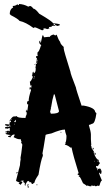

<svg xmlns="http://www.w3.org/2000/svg" viewBox="-20 -909 534 952"><path d="M243.2 -737.3H247.1L252.9 -733.4H254.9L260.7 -737.3Q269.5 -711.9 278.3 -701.2Q278.3 -691.9 295.9 -676.3V-668.5Q295.9 -659.2 329.1 -553.7Q329.1 -544.4 356.4 -475.1Q356.4 -468.3 383.8 -387.2V-385.3H395.5Q452.1 -375 452.1 -352.5Q455.6 -352.5 458 -347.2Q451.2 -295.4 436.5 -295.4Q425.3 -289.6 420.9 -289.6V-287.6Q430.7 -255.4 430.7 -241.7V-218.8Q430.7 -209 432.6 -189.9H430.7L434.6 -178.7Q432.6 -174.8 432.6 -172.9L436.5 -174.8Q436.5 -169.4 446.3 -155.8L444.3 -151.9Q457.5 -117.2 467.8 -117.2Q469.7 -113.8 469.7 -111.3V-106Q472.7 -106 475.6 -100.1Q465.8 -88.4 465.8 -85L456.1 -86.4V-85Q457.5 -71.3 467.8 -71.3Q471.2 -73.2 475.6 -73.2Q478.5 -73.2 481.4 -67.4Q479.5 -67.4 479.5 -65.4Q483.4 -64.9 483.4 -61.5V-56.2L481.4 -46.4Q475.6 -46.4 475.6 -52.2H471.7V-50.3Q471.7 -44.9 485.4 -13.7Q479.5 -13.7 473.6 10.7L469.7 12.7H467.8Q465.8 12.7 465.8 10.7Q458 14.6 454.1 14.6Q448.2 12.7 448.2 10.7L444.3 12.7H440.4Q435.5 9.3 434.6 9.3Q432.6 12.7 432.6 14.6H426.8Q421.4 14.6 415 10.7Q411.1 12.7 409.2 12.7Q409.2 10.3 391.6 -0.5Q377.9 -30.8 376 -31.2Q370.1 -31.2 370.1 -35.2H376Q376 -37.1 364.3 -44.4Q364.3 -47.4 370.1 -50.3Q342.8 -137.2 335 -176.8Q333 -176.8 333 -178.7L329.1 -176.8Q319.8 -187 301.8 -191.9V-193.8L305.7 -195.8L303.7 -199.7Q309.6 -209 309.6 -235.8Q301.8 -258.3 301.8 -266.6Q280.8 -266.6 235.4 -247.6Q206.1 -242.2 206.1 -239.7Q194.3 -164.1 190.4 -147.9Q192.4 -144.5 192.4 -140.1V-136.2Q182.6 -114.7 170.9 -42.5Q151.4 -14.2 151.4 -4.4L141.6 3.4H139.6Q136.7 3.4 133.8 -6.3Q129.9 -4.4 127.9 -4.4Q127.9 -7.3 120.1 -12.2Q114.7 -11.7 106.4 5.4Q108.4 8.8 108.4 10.7Q104.5 9.3 102.5 9.3V5.4L104.5 1.5Q102.5 1.5 98.6 -6.3Q94.7 -4.4 92.8 -4.4V-8.3H96.7V-13.7H92.8L83 -12.2V-8.3L86.9 -10.3L90.8 -4.4Q83.5 7.3 81.1 7.3Q76.2 1.5 73.2 1.5V-2.4H77.1V-4.4Q59.6 -9.3 59.6 -13.7L79.1 -90.3Q79.1 -102.5 83 -123H81.1Q85 -140.1 90.8 -191.9L85 -201.7V-203.6Q85 -205.1 86.9 -205.1Q83 -214.8 83 -218.8H75.2Q65.9 -218.8 47.9 -228.5V-230L53.7 -241.7H45.9Q37.6 -238.8 30.3 -226.6Q30.3 -230 20.5 -230V-233.9L32.2 -237.8V-239.7Q6.8 -242.2 6.8 -247.6Q14.6 -247.6 14.6 -252.9H6.8V-256.8Q14.6 -256.8 20.5 -262.7Q21 -258.8 24.4 -258.8H28.3V-274.4Q24.9 -274.4 16.6 -270.5Q13.7 -272.5 4.9 -272.5V-277.8L18.6 -281.7L22.5 -279.8Q30.3 -282.7 30.3 -285.6L26.4 -287.6Q22.5 -287.1 22.5 -283.7Q4.9 -286.1 4.9 -289.6Q5.4 -293.5 8.8 -293.5L28.3 -291.5L26.4 -300.8Q34.2 -303.7 34.2 -306.6V-312.5L26.4 -306.6V-308.6Q41 -331.5 47.9 -331.5Q61.5 -331.5 63.5 -333.5Q63.5 -324.2 106.4 -324.2Q107.4 -335 112.3 -341.3L110.4 -345.2L114.3 -347.2Q114.3 -352.5 108.4 -352.5V-356.4Q108.4 -358.4 110.4 -358.4L108.4 -362.3V-364.3H112.3V-356.4Q116.7 -356.4 120.1 -391.1Q114.3 -391.1 114.3 -395V-402.3Q114.3 -407.2 122.1 -408.2Q122.1 -427.2 133.8 -461.9Q131.8 -465.3 131.8 -469.2H129.9V-465.8H126L127.9 -477.1H131.8V-473.1Q135.7 -473.1 135.7 -477.1V-486.8L131.8 -484.9H129.9V-490.7L127.9 -503.9Q133.3 -503.9 143.6 -528.8Q140.6 -528.8 137.7 -534.7L141.6 -536.6Q141.6 -538.6 139.6 -538.6Q141.6 -553.7 145.5 -553.7Q147.5 -550.3 147.5 -545.9Q157.2 -548.3 157.2 -568.8L155.3 -578.6L159.2 -580.6L157.2 -584.5V-593.8H159.2L163.1 -591.8V-597.7H159.2Q159.2 -600.6 163.1 -614.7H161.1L163.1 -618.7V-622.6L159.2 -620.6V-630.4Q161.1 -630.4 165 -632.3Q165 -630.4 167 -630.4V-634.3L165 -641.6Q167 -645.5 167 -647.5Q165 -647.5 165 -649.4Q172.9 -649.4 182.6 -682.1Q184.6 -682.1 184.6 -683.6L174.8 -695.3V-703.1Q175.3 -707 178.7 -707H180.7Q180.7 -705.1 178.7 -705.1Q180.7 -701.7 180.7 -697.3H182.6L190.4 -733.4H194.3L198.2 -724.1L217.8 -726.1H227.5Q227.5 -732.4 243.2 -737.3ZM165 -612.8V-607.4H167V-612.8ZM163.1 -603.5V-599.6H165V-603.5ZM151.4 -591.8H153.3V-587.9H151.4ZM147.5 -526.9 151.4 -524.9V-530.8Q147.5 -530.3 147.5 -526.9ZM147.5 -521V-517.1H149.4V-521ZM247.1 -440.9Q239.3 -417 233.4 -377.4H231.4Q231.4 -375.5 233.4 -375.5L227.5 -350.6H233.4L231.4 -347.2V-345.2H233.4Q272.5 -345.2 272.5 -358.4L251 -440.9ZM36.1 -318.4V-314.5H38.1V-318.4ZM55.7 -314.5Q55.7 -311 49.8 -304.7Q51.8 -304.7 55.7 -302.7Q56.2 -306.6 59.6 -306.6Q57.6 -310.1 57.6 -314.5ZM49.8 -295.4V-291.5H51.8V-295.4ZM32.2 -285.6V-281.7H34.2V-285.6ZM18.6 -254.9V-252.9H22.5V-254.9ZM280.3 -254.9H284.2V-251.5H280.3ZM440.4 -176.8Q444.3 -175.8 444.3 -172.9V-168.9H440.4ZM448.2 -151.9H450.2Q454.1 -150.9 454.1 -147.9V-142.1H450.2ZM448.2 -111.3V-107.9H450.2V-111.3ZM461.9 -111.3V-109.4H465.8V-111.3ZM461.9 -69.3V-65.4H465.8V-69.3ZM67.4 -56.2V-54.2Q67.4 -51.3 61.5 -48.3V-54.2Q63.5 -54.2 67.4 -56.2ZM116.2 5.4H122.1V7.3Q122.1 8.3 118.2 12.7V14.6Q124 14.6 124 18.6L118.2 22.5L116.2 9.3ZM161.1 5.4H165V9.3H161.1ZM188.5 -758.8Q154.8 -774.4 151.4 -774.4Q151.4 -770.5 145.5 -770.5Q107.9 -798.8 77.1 -805.2Q69.8 -815.4 34.2 -833.5L28.3 -839.4Q28.3 -863.8 45.4 -872.1Q43 -876 43 -879.4Q56.2 -879.4 65.4 -887.2Q66.9 -887.2 74.2 -883.3V-889.2Q98.6 -888.2 120.1 -876L128.4 -879.4Q135.7 -879.4 145.5 -866.2Q154.8 -866.2 174.3 -841.3Q242.7 -801.3 242.7 -793.5Q277.3 -791.5 277.3 -785.6Q277.3 -783.7 265.6 -780.3Q252.9 -783.7 251.5 -787.6Q254.4 -787.6 254.4 -789.6H245.6Q245.6 -783.7 254.4 -783.7L251.5 -780.3L245.6 -781.7Q240.7 -780.3 234.4 -780.3L237.3 -776.4L231.4 -774.4V-776.4Q225.6 -774.4 222.7 -774.4V-772.5L225.6 -768.6L214.4 -764.6L202.6 -768.6Q197.3 -766.6 194.3 -766.6V-764.6L197.3 -760.7Q194.3 -760.7 188.5 -758.8Z"/></svg>

Font: Mister Brush
Style: Regular
Weight: 400
Designer: GGBotNet
Foundry: GGBotNet
Version: 1.00